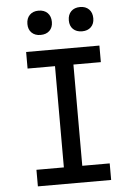

<svg xmlns="http://www.w3.org/2000/svg" viewBox="-62 -993 724 1039"><g transform="rotate(-5 300.0 -473.5)"><path d="M413 -815Q382 -815 364 -832.5Q346 -850 346 -880Q346 -911 364 -929Q382 -947 413 -947Q443 -947 461 -929Q479 -911 479 -880Q479 -850 461 -832.5Q443 -815 413 -815ZM187 -815Q157 -815 139 -832.5Q121 -850 121 -880Q121 -911 139 -929Q157 -947 187 -947Q218 -947 236 -929Q254 -911 254 -880Q254 -850 236 -832.5Q218 -815 187 -815ZM101 0V-90H250V-640H101V-730H499V-640H350V-90H499V0Z"/></g></svg>

Font: JetBrainsMono NFM Medium
Style: Regular
Weight: 500
Monospace: yes
Designer: Philipp Nurullin, Konstantin Bulenkov
Foundry: JetBrains
Version: Version 2.304; ttfautohint (v1.8.4.7-5d5b);Nerd Fonts 3.3.0